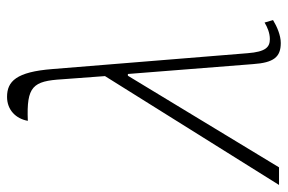

<svg xmlns="http://www.w3.org/2000/svg" viewBox="-186 -655 817 545"><g transform="rotate(-90 222.5 -382.5)"><path d="M-30 1H20L280 -428H285L313 -73C317 -14 333 6 373 6C395 6 420 -5 438 -16L431 -40C418 -32 401 -25 384 -25C361 -25 348 -37 344 -88L299 -642C291 -745 264 -771 220 -771C183 -771 158 -746 152 -712C250 -716 265 -698 270 -614L279 -493Z"/></g></svg>

Font: Noto Serif Condensed ExtraLight
Style: Italic
Weight: 200
Width: 3
Italic angle: -12°
Designer: Monotype Design Team
Foundry: Monotype Imaging Inc.
Version: Version 2.013